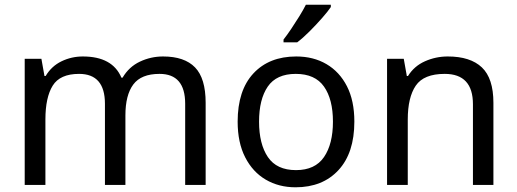

<svg xmlns="http://www.w3.org/2000/svg" viewBox="-20 -786 2198 816"><path d="M673 -546Q764 -546 809 -499.5Q854 -453 854 -349V0H767V-345Q767 -472 658 -472Q580 -472 546.5 -427Q513 -382 513 -296V0H426V-345Q426 -472 316 -472Q235 -472 204 -422Q173 -372 173 -278V0H85V-536H156L169 -463H174Q199 -505 241.5 -525.5Q284 -546 332 -546Q458 -546 496 -456H501Q528 -502 574.5 -524Q621 -546 673 -546Z M1486 -269Q1486 -136 1418.5 -63Q1351 10 1236 10Q1165 10 1109.5 -22.5Q1054 -55 1022 -117.5Q990 -180 990 -269Q990 -402 1057 -474Q1124 -546 1239 -546Q1312 -546 1367.5 -513.5Q1423 -481 1454.5 -419.5Q1486 -358 1486 -269ZM1081 -269Q1081 -174 1118.5 -118.5Q1156 -63 1238 -63Q1319 -63 1357 -118.5Q1395 -174 1395 -269Q1395 -364 1357 -418Q1319 -472 1237 -472Q1155 -472 1118 -418Q1081 -364 1081 -269ZM1386 -756Q1374 -738 1349 -709.5Q1324 -681 1295.5 -652.5Q1267 -624 1243 -606H1185V-618Q1200 -637 1217.5 -663Q1235 -689 1252 -716.5Q1269 -744 1280 -766H1386Z M1883 -546Q1979 -546 2028 -499.5Q2077 -453 2077 -349V0H1990V-343Q1990 -472 1870 -472Q1781 -472 1747 -422Q1713 -372 1713 -278V0H1625V-536H1696L1709 -463H1714Q1740 -505 1786 -525.5Q1832 -546 1883 -546Z"/></svg>

Font: Noto Sans Avestan
Style: Regular
Weight: 400
Designer: Monotype Design Team
Foundry: Monotype Imaging Inc.
Version: Version 2.003; ttfautohint (v1.8.4.7-5d5b)